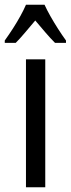

<svg xmlns="http://www.w3.org/2000/svg" viewBox="-46 -786 297 806"><path d="M144 0H63V-537H144ZM141 -766Q151 -744 166 -717.5Q181 -691 198 -664.5Q215 -638 231 -616V-606H185Q165 -626 144.5 -650Q124 -674 102 -700Q80 -674 58.5 -648.5Q37 -623 20 -606H-26V-616Q-8 -641 9 -667.5Q26 -694 40 -719.5Q54 -745 63 -766Z"/></svg>

Font: Noto Sans Display ExtraCondensed
Style: Regular
Weight: 400
Width: 2
Version: Version 2.003